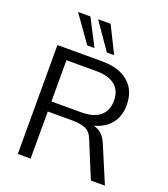

<svg xmlns="http://www.w3.org/2000/svg" viewBox="-165 -1053 1022 1168"><g transform="rotate(20 346.0 -468.5)"><path d="M88 0V-705H376Q487 -705 548 -652.5Q609 -600 609 -506Q609 -444 581.5 -400.5Q554 -357 504.5 -334Q455 -311 389 -311L407 -324H427Q468 -324 500.5 -304Q533 -284 552 -237L652 0H561L465 -233Q448 -278 414 -291.5Q380 -305 329 -305H171V0ZM171 -370H364Q444 -370 485.5 -404.5Q527 -439 527 -504Q527 -569 485.5 -603Q444 -637 364 -637H171ZM386 -765 267 -937H348L433 -765ZM259 -765 137 -937H217L306 -765Z"/></g></svg>

Font: Mulish ExtraLight
Style: Regular
Weight: 400
Version: Version 3.603